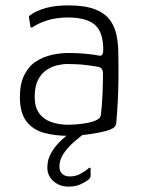

<svg xmlns="http://www.w3.org/2000/svg" viewBox="-20 -497 524 714"><path d="M232 8Q184 8 143.5 -3Q103 -14 78.5 -45.5Q54 -77 54 -136Q54 -186 70.5 -218.5Q87 -251 114 -268.5Q141 -286 173 -293Q205 -300 235 -300Q267 -300 299 -297Q331 -294 349 -290Q364 -287 364 -312Q364 -378 332.5 -405Q301 -432 232 -432Q192 -432 158.5 -422Q125 -412 103 -397Q99 -394 96 -394.5Q93 -395 93 -399L88 -431Q87 -436 88.5 -437.5Q90 -439 93 -441Q116 -458 151.5 -467.5Q187 -477 232 -477Q296 -477 333 -462.5Q370 -448 388.5 -423Q407 -398 413.5 -365.5Q420 -333 420 -297Q421 -246 420.5 -203.5Q420 -161 418 -120.5Q416 -80 412 -37Q411 -31 406.5 -25.5Q402 -20 387 -14Q373 -9 353.5 -5Q334 -1 313 2Q292 5 271.5 6.5Q251 8 232 8ZM236 -33Q246 -33 264.5 -34.5Q283 -36 303 -39.5Q323 -43 338 -50Q353 -57 355 -68Q359 -99 361 -142.5Q363 -186 363 -223Q363 -244 348 -248Q333 -251 301 -255Q269 -259 230 -259Q213 -259 192 -254Q171 -249 152 -236Q133 -223 121 -199Q109 -175 109 -136Q109 -99 125.5 -76Q142 -53 171 -43Q200 -33 236 -33ZM234 197Q202 197 179 177Q156 157 156 126Q156 96 171 70.5Q186 45 208.5 24Q231 3 252 -11Q256 -13 261.5 -15Q267 -17 273 -17H304Q307 -17 308.5 -14Q310 -11 304 -8Q280 9 256 30Q232 51 216.5 74Q201 97 201 122Q201 141 212.5 150.5Q224 160 242 159Q261 159 279 149.5Q297 140 309 129Q312 126 314.5 126.5Q317 127 317 131V156Q317 165 308 172Q296 181 278 189Q260 197 234 197Z"/></svg>

Font: Glory Thin Light
Style: Regular
Weight: 300
Version: Version 1.011